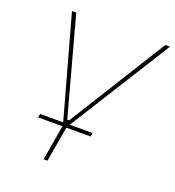

<svg xmlns="http://www.w3.org/2000/svg" viewBox="-131 -624 847 928"><g transform="rotate(20 292.5 -160.0)"><path d="M254 -14 217 200H197L234 -14ZM81 -520H103L239 -19H249L561 -520H585L259 0H225ZM107 0H377L373 19H103Z"/></g></svg>

Font: Fixel Italic Variable 20240409 Display Thin
Style: Italic
Weight: 100
Italic angle: -10°
Designer: AlfaBravo + MacPaw
Foundry: Kyrylo Tkachov, Marchela Mozhyna, Serhii Makarenko, Maria Weinstein, Zakhar Kryvoshyya
Version: Version 1.211;Glyphs 3.2 (3225)